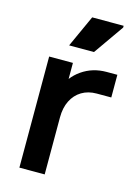

<svg xmlns="http://www.w3.org/2000/svg" viewBox="-111 -781 601 843"><g transform="rotate(15 189.5 -360.0)"><path d="M63 0V-505H171V-376L142 -378Q163 -437 212 -471Q261 -505 324 -505H373V-402H307Q268 -402 239 -384.5Q210 -367 194 -335Q178 -303 178 -259V0ZM135 -575 201 -720H344V-712L248 -575Z"/></g></svg>

Font: Fustat
Style: Bold
Weight: 700
Designer: Mohamed Gaber, Khaled Hosny, Laura Garcia Mut
Foundry: Kief Type Foundry, Alif Type Foundry, Hard Type Foundry
Version: Version 1.007